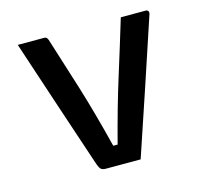

<svg xmlns="http://www.w3.org/2000/svg" viewBox="-83 -627 767 720"><g transform="rotate(-15 300.0 -267.0)"><path d="M147 -534Q157 -534 161 -522Q193 -422 225.5 -317Q258 -212 292 -76H309Q344 -211 378 -319.5Q412 -428 444 -534H541Q547 -534 550 -529.5Q553 -525 551 -518Q508 -388 465 -259Q422 -130 378 0H243Q230 0 224 -5.5Q218 -11 211 -32Q172 -148 129.5 -276Q87 -404 44 -534Z"/></g></svg>

Font: Recursive Sn Lnr St Med
Style: Regular
Weight: 500
Version: Version 1.085;hotconv 1.1.0;makeotfexe 2.6.0; ttfautohint (v